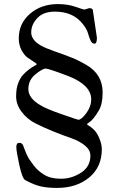

<svg xmlns="http://www.w3.org/2000/svg" viewBox="-20 -740 582 941"><path d="M394 -693C390.7 -693 376.2 -697.5 350.5 -706.5C324.8 -715.5 296 -720 264 -720C209.3 -720 163.7 -704.2 127 -672.5C90.3 -640.8 72 -600.7 72 -552C72 -530 76.7 -510.5 86 -493.5C95.3 -476.5 105.3 -464.3 116 -457L146 -437C155.3 -431 160 -427.2 160 -425.5C160 -423.8 156.5 -421.2 149.5 -417.5C142.5 -413.8 134.2 -408.5 124.5 -401.5C114.8 -394.5 105 -385.8 95 -375.5C85 -365.2 76.5 -351.2 69.5 -333.5C62.5 -315.8 59 -293.8 59 -267.5C59 -241.2 68 -216 86 -192C104 -168 126.5 -149.2 153.5 -135.5C180.5 -121.8 209.7 -108.7 241 -96C272.3 -83.3 301.5 -72.3 328.5 -63C355.5 -53.7 378 -41.7 396 -27C414 -12.3 423 4.3 423 23C423 59 407.7 86.8 377 106.5C346.3 126.2 313.7 136 279 136C244.3 136 216.7 129.3 196 116C186 110 176.7 103.2 168 95.5C159.3 87.8 151.7 79.5 145 70.5L123.5 40.5C115.8 29.5 105.7 6.7 93 -28C89.7 -36 83.3 -40 74 -40C64.7 -40 60 -33.2 60 -19.5C60 -5.8 64.8 23.3 74.5 68C84.2 112.7 94 137.7 104 143C134 159 160 169.3 182 174C204 178.7 230 181 260 181C323.3 181 375.7 164 417 130C458.3 96 479 49.7 479 -9C479 -24.3 475.2 -41.5 467.5 -60.5C459.8 -79.5 451 -93.8 441 -103.5C431 -113.2 422.8 -119.7 416.5 -123C410.2 -126.3 407 -129 407 -131C407 -133 410.3 -136 417 -140C431 -149.3 446.7 -168.7 464 -198C476.7 -218.7 483 -248.3 483 -287C483 -346.3 456.3 -391.3 403 -422C378.3 -436.7 353.7 -448.8 329 -458.5C304.3 -468.2 277.2 -478.2 247.5 -488.5C217.8 -498.8 195.3 -508.3 180 -517C148.7 -535 133 -556.5 133 -581.5C133 -606.5 142.8 -629.7 162.5 -651C182.2 -672.3 211 -683 249 -683C309 -683 354.7 -662.7 386 -622C399.3 -605.3 407.8 -590.2 411.5 -576.5C415.2 -562.8 419.3 -551 424 -541C428.7 -531 435 -526 443 -526C451 -526 455 -535.7 455 -555C455 -557.7 448.3 -602.7 435 -690C434.3 -696.7 428.3 -700 417 -700ZM154 -376C177.3 -394.7 193.8 -404 203.5 -404C213.2 -404 250.3 -391.7 315 -367C389.7 -337.7 427 -299.7 427 -253C427 -229.7 419 -207.2 403 -185.5C387 -163.8 374 -153 364 -153C362 -153 335 -162 283 -180C231 -198 195.7 -213 177 -225C138.3 -247.7 119 -273.8 119 -303.5C119 -333.2 130.7 -357.3 154 -376Z"/></svg>

Font: Sorts Mill Goudy
Style: Regular
Weight: 400
Version: Version 003.101